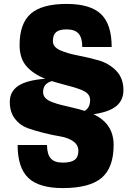

<svg xmlns="http://www.w3.org/2000/svg" viewBox="-20 -740 680 980"><path d="M250 -530Q250 -500 287 -483.5Q324 -467 377 -457Q430 -447 483 -432Q536 -417 573 -379Q610 -341 610 -280Q610 -228 573 -198Q536 -168 457 -157Q560 -109 560 0Q560 116 498.5 168Q437 220 300 220Q179 220 124.5 168Q70 116 70 0H220Q220 47 239 68.5Q258 90 300 90Q342 90 361 76Q380 62 380 30Q380 0 354 -18.5Q328 -37 289 -43.5Q250 -50 205 -61Q160 -72 121 -86Q82 -100 56 -134Q30 -168 30 -220Q30 -273 73.5 -302Q117 -331 211 -338Q150 -362 115 -402Q80 -442 80 -510Q80 -620 137 -670Q194 -720 320 -720Q441 -720 495.5 -668Q550 -616 550 -500H400Q400 -547 381 -568.5Q362 -590 320 -590Q283 -590 266.5 -576Q250 -562 250 -530ZM440 -229Q440 -246 430 -258.5Q420 -271 398 -280Q376 -289 355.5 -295Q335 -301 300.5 -310Q266 -319 245 -326Q200 -314 200 -270Q200 -252 212 -239.5Q224 -227 247 -218.5Q270 -210 294 -204Q318 -198 353 -190Q388 -182 412 -174Q440 -190 440 -229Z"/></svg>

Font: Fivo Sans Modern Heavy
Style: Regular
Weight: 900
Designer: Alexander Slobzheninov
Foundry: Alexander Slobzheninov
Version: 1.0